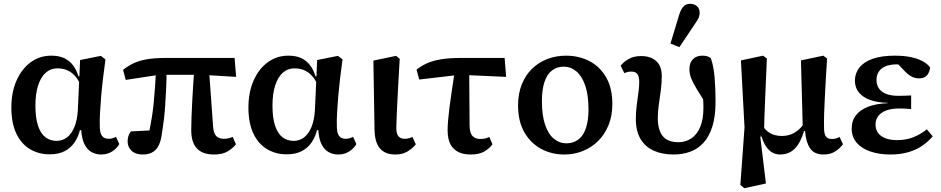

<svg xmlns="http://www.w3.org/2000/svg" viewBox="-20 -802 4968 1014"><path d="M241 13Q185 13 139 -14Q93 -41 66.5 -96Q40 -151 40 -234Q40 -315 67.5 -377Q95 -439 142.5 -473.5Q190 -508 251 -508Q293 -508 321 -494Q349 -480 367 -455.5Q385 -431 394 -399H425L413 -335Q400 -371 381.5 -394.5Q363 -418 338.5 -429.5Q314 -441 283 -441Q247 -441 221 -417.5Q195 -394 181 -350Q167 -306 167 -244Q167 -179 181 -137.5Q195 -96 220 -77Q245 -58 279 -58Q310 -58 334 -76.5Q358 -95 373 -131.5Q388 -168 391 -219L399 -393L403 -485L513 -507L537 -488Q530 -439 524 -388Q518 -337 514 -290Q510 -243 508 -203Q506 -163 507 -135Q507 -100 518.5 -84.5Q530 -69 554 -69Q567 -69 576.5 -72.5Q586 -76 593 -79L610 -41Q597 -18 572 -2Q547 14 514 14Q487 14 464 1.5Q441 -11 426.5 -39.5Q412 -68 409 -115L402 -114Q393 -78 373 -49Q353 -20 321 -3.5Q289 13 241 13Z M734 14Q696 14 675 -5.5Q654 -25 654 -55Q654 -72 658.5 -84.5Q663 -97 671 -108Q694 -109 719 -110.5Q744 -112 769.5 -113Q795 -114 819 -114L759 -65Q765 -91 770.5 -119Q776 -147 781.5 -179.5Q787 -212 791 -251Q795 -290 798.5 -339Q802 -388 805 -449H860Q860 -385 857.5 -335Q855 -285 852.5 -246.5Q850 -208 846.5 -178.5Q843 -149 839.5 -126Q836 -103 833 -83Q825 -34 801 -10Q777 14 734 14ZM644 -380 630 -433Q652 -451 680.5 -465.5Q709 -480 751 -488Q793 -496 856 -496H1219L1227 -396L1046 -407H821ZM1110 14Q1050 14 1020 -18Q990 -50 990 -114Q990 -147 991.5 -184Q993 -221 995 -262.5Q997 -304 1000 -350Q1003 -396 1007 -446H1083L1105 -138Q1107 -100 1121 -84.5Q1135 -69 1162 -69Q1177 -69 1188.5 -72Q1200 -75 1209 -79L1226 -40Q1209 -18 1181.5 -2Q1154 14 1110 14Z M1493 13Q1437 13 1391 -14Q1345 -41 1318.5 -96Q1292 -151 1292 -234Q1292 -315 1319.5 -377Q1347 -439 1394.5 -473.5Q1442 -508 1503 -508Q1545 -508 1573 -494Q1601 -480 1619 -455.5Q1637 -431 1646 -399H1677L1665 -335Q1652 -371 1633.5 -394.5Q1615 -418 1590.5 -429.5Q1566 -441 1535 -441Q1499 -441 1473 -417.5Q1447 -394 1433 -350Q1419 -306 1419 -244Q1419 -179 1433 -137.5Q1447 -96 1472 -77Q1497 -58 1531 -58Q1562 -58 1586 -76.5Q1610 -95 1625 -131.5Q1640 -168 1643 -219L1651 -393L1655 -485L1765 -507L1789 -488Q1782 -439 1776 -388Q1770 -337 1766 -290Q1762 -243 1760 -203Q1758 -163 1759 -135Q1759 -100 1770.5 -84.5Q1782 -69 1806 -69Q1819 -69 1828.5 -72.5Q1838 -76 1845 -79L1862 -41Q1849 -18 1824 -2Q1799 14 1766 14Q1739 14 1716 1.5Q1693 -11 1678.5 -39.5Q1664 -68 1661 -115L1654 -114Q1645 -78 1625 -49Q1605 -20 1573 -3.5Q1541 13 1493 13Z M2068 14Q2032 14 2008 0Q1984 -14 1971.5 -42.5Q1959 -71 1958 -115L1952 -482L2072 -507L2091 -491Q2087 -420 2083.5 -360.5Q2080 -301 2078 -255Q2076 -209 2074.5 -177Q2073 -145 2073 -128Q2073 -95 2084.5 -82Q2096 -69 2117 -69Q2130 -69 2140 -72Q2150 -75 2158 -79L2176 -40Q2160 -19 2133 -2.5Q2106 14 2068 14Z M2194 -382 2180 -434Q2203 -453 2233.5 -467Q2264 -481 2307.5 -488.5Q2351 -496 2413 -496H2645L2653 -396L2408 -407ZM2466 14Q2427 14 2400 0.5Q2373 -13 2358.5 -41Q2344 -69 2344 -113Q2344 -138 2346.5 -166.5Q2349 -195 2353.5 -232Q2358 -269 2365.5 -318.5Q2373 -368 2383 -435H2458L2460 -137Q2461 -99 2475.5 -83.5Q2490 -68 2517 -68Q2532 -68 2543.5 -71Q2555 -74 2564 -79L2581 -40Q2564 -17 2537 -1.5Q2510 14 2466 14Z M2961 14Q2893 14 2837.5 -16Q2782 -46 2749 -104Q2716 -162 2716 -245Q2716 -307 2735.5 -356Q2755 -405 2790 -439Q2825 -473 2871 -490.5Q2917 -508 2969 -508Q3038 -508 3093.5 -479Q3149 -450 3181.5 -393Q3214 -336 3214 -253Q3214 -191 3194 -141.5Q3174 -92 3139 -57.5Q3104 -23 3058 -4.5Q3012 14 2961 14ZM2971 -45Q3009 -45 3035.5 -66Q3062 -87 3075 -127Q3088 -167 3088 -223Q3088 -301 3070.5 -351Q3053 -401 3023.5 -425.5Q2994 -450 2957 -450Q2920 -450 2894 -429Q2868 -408 2855 -367.5Q2842 -327 2842 -269Q2842 -192 2859 -142.5Q2876 -93 2905.5 -69Q2935 -45 2971 -45Z M3538 14Q3477 14 3432 -6.5Q3387 -27 3362.5 -68.5Q3338 -110 3338 -174Q3338 -209 3342.5 -245Q3347 -281 3351.5 -312.5Q3356 -344 3356 -369Q3356 -397 3346.5 -410.5Q3337 -424 3314 -424Q3303 -424 3293.5 -421.5Q3284 -419 3277 -416L3258 -455Q3274 -476 3301 -491Q3328 -506 3366 -506Q3402 -506 3426.5 -493Q3451 -480 3463 -457Q3475 -434 3475 -401Q3475 -364 3470 -325.5Q3465 -287 3459.5 -250Q3454 -213 3454 -179Q3454 -116 3480 -83.5Q3506 -51 3563 -51Q3601 -51 3631 -71Q3661 -91 3678 -131.5Q3695 -172 3695 -234Q3695 -260 3693 -283Q3691 -306 3688 -329L3712 -328L3714 -244Q3681 -297 3660.5 -330.5Q3640 -364 3630.5 -388Q3621 -412 3621 -436Q3621 -471 3639.5 -489.5Q3658 -508 3689 -508Q3704 -508 3714.5 -505Q3725 -502 3734 -495Q3749 -453 3754 -393Q3759 -333 3759 -266Q3759 -187 3742 -133.5Q3725 -80 3695 -47.5Q3665 -15 3624.5 -0.5Q3584 14 3538 14ZM3521 -572 3566 -721Q3576 -754 3590 -768Q3604 -782 3624 -782Q3646 -782 3660.5 -769.5Q3675 -757 3675 -735Q3675 -718 3668 -704.5Q3661 -691 3647 -671L3568 -553Z M3890 175 3912 -129 3893 -483 4010 -508 4030 -493Q4027 -429 4025 -374.5Q4023 -320 4020.5 -272.5Q4018 -225 4017 -181Q4016 -137 4015 -93L3995 -82L4025 167L3911 192ZM4329 14Q4280 14 4258 -19Q4236 -52 4232 -109L4220 -111L4210 -483L4328 -508L4348 -493Q4344 -430 4341 -378.5Q4338 -327 4336 -283.5Q4334 -240 4332.5 -202Q4331 -164 4332 -127Q4332 -94 4342 -81Q4352 -68 4373 -68Q4386 -68 4396 -71Q4406 -74 4414 -79L4432 -40Q4415 -18 4390.5 -2Q4366 14 4329 14ZM4100 14Q4065 14 4040 -11Q4015 -36 4002 -81L3984 -80L3998 -153Q4020 -114 4046.5 -99Q4073 -84 4109 -84Q4135 -84 4157.5 -92.5Q4180 -101 4199.5 -118.5Q4219 -136 4235 -164L4245 -127H4231Q4219 -81 4201.5 -49.5Q4184 -18 4159 -2Q4134 14 4100 14Z M4682 14Q4623 14 4576.5 -2Q4530 -18 4504 -48.5Q4478 -79 4478 -123Q4478 -165 4501 -194Q4524 -223 4566.5 -239Q4609 -255 4668 -257V-259Q4616 -260 4577 -273.5Q4538 -287 4516.5 -313Q4495 -339 4495 -376Q4495 -415 4518.5 -445Q4542 -475 4589 -491.5Q4636 -508 4705 -508Q4755 -508 4792 -500Q4829 -492 4854 -478Q4879 -464 4892 -446Q4890 -421 4876 -404.5Q4862 -388 4834 -388Q4818 -388 4804.5 -393Q4791 -398 4777 -409Q4763 -420 4745 -440L4707 -480L4780 -476L4807 -451Q4788 -456 4765.5 -459Q4743 -462 4716 -462Q4681 -462 4657 -452Q4633 -442 4621 -423.5Q4609 -405 4609 -379Q4609 -353 4622 -334.5Q4635 -316 4660.5 -306Q4686 -296 4724 -296Q4742 -296 4757.5 -296.5Q4773 -297 4792 -298V-226Q4772 -228 4758 -228.5Q4744 -229 4729 -229Q4697 -229 4673 -222.5Q4649 -216 4634 -204.5Q4619 -193 4611.5 -178Q4604 -163 4604 -144Q4604 -119 4616.5 -101Q4629 -83 4654.5 -72.5Q4680 -62 4718 -62Q4765 -62 4803 -77Q4841 -92 4875 -119L4906 -82Q4884 -56 4853 -34Q4822 -12 4779.5 1Q4737 14 4682 14Z"/></svg>

Font: Source Serif 4 SemiBold
Style: Regular
Weight: 600
Designer: Frank Grießhammer
Foundry: Adobe Systems Incorporated
Version: Version 4.004;hotconv 1.0.116;makeotfexe 2.5.65601